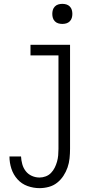

<svg xmlns="http://www.w3.org/2000/svg" viewBox="-20 -762 540 995"><path d="M185 213Q153 213 122.5 202Q92 191 70.5 167Q49 143 39 112Q29 81 29 49H89Q90 69 95.5 89Q101 109 113.5 125Q126 141 145 149.5Q164 158 185 158Q201 158 217 152Q233 146 244.5 134Q256 122 263.5 107Q271 92 275.5 76Q280 60 281.5 43.5Q283 27 283 10V-475H138V-530H343V10Q343 34 340.5 58.5Q338 83 330 106Q322 129 308.5 149.5Q295 170 276 185Q257 200 233 206.5Q209 213 185 213ZM303 -638Q292 -638 282 -641Q272 -644 264.5 -651.5Q257 -659 254 -669Q251 -679 251 -690Q251 -701 254 -711Q257 -721 264.5 -728.5Q272 -736 282 -739Q292 -742 303 -742Q314 -742 324 -739Q334 -736 341.5 -728.5Q349 -721 352 -711Q355 -701 355 -690Q355 -679 352 -669Q349 -659 341.5 -651.5Q334 -644 324 -641Q314 -638 303 -638Z"/></svg>

Font: Iosevka Term Light
Style: Regular
Weight: 300
Monospace: yes
Designer: Belleve Invis
Foundry: Belleve Invis
Version: Version 9.0.1; ttfautohint (v1.8.3)